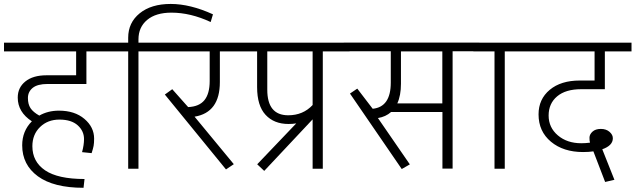

<svg xmlns="http://www.w3.org/2000/svg" viewBox="-34 -834 3142 949"><path d="M75.7 -115.7Q75.7 -186.5 123.5 -234.4Q53.7 -279.8 53.7 -351.6Q53.7 -401.4 91.6 -431.6Q129.4 -461.9 196.3 -461.9H342.3V-580.1H-14.2V-623H524.9V-580.1H393.1V-418.9H201.2Q151.4 -418.9 127.7 -399.7Q104 -380.4 104 -349.6Q104 -318.8 116.9 -299.3Q129.9 -279.8 160.2 -262.7Q203.1 -287.1 257.3 -287.1Q335.4 -287.1 383.3 -246.3Q431.2 -205.6 431.2 -148.9Q431.2 -126.5 428.7 -113.3Q426.3 -100.1 418.9 -77.1L371.6 -82Q381.3 -117.7 381.3 -146.5Q381.3 -186.5 350.1 -214.6Q318.8 -242.7 260.5 -242.9Q202.1 -243.2 164.1 -206.3Q126 -169.4 126 -111.3Q126 -34.7 189.2 8.1Q252.4 50.8 383.8 50.8L378.9 94.2Q231 94.2 153.3 37.4Q75.7 -19.5 75.7 -115.7Z M599.6 0V-580.1H495.1V-623H599.6V-647.5Q599.6 -722.2 656.5 -768.3Q713.4 -814.5 809.8 -814.5Q906.2 -814.5 1018.6 -763.2L1007.3 -725.1Q907.7 -771.5 813.5 -771.5Q736.3 -771.5 693.4 -735.6Q650.4 -699.7 650.4 -639.2V-623H782.2V-580.1H650.4V0Z M1002.4 -433.6V-580.1H752.9V-623H1178.7V-580.1H1052.7V-428.2Q1052.7 -277.8 927.7 -257.3L1121.6 -22.5L1083 3.4L780.8 -366.7L817.4 -393.1L896 -304.7Q950.7 -307.1 976.6 -339.1Q1002.4 -371.1 1002.4 -433.6Z M1511.2 0V-244.1L1272 10.7L1237.3 -22L1430.2 -224.1Q1412.6 -221.2 1392.1 -221.2Q1320.3 -221.2 1278.6 -266.4Q1236.8 -311.5 1236.8 -403.8V-580.1H1149.4V-623H1693.8V-580.1H1561.5V0ZM1390.6 -264.2Q1463.9 -264.2 1511.2 -314.9V-580.1H1287.1V-390.6Q1287.1 -264.2 1390.6 -264.2Z M1897.5 -425.8V-580.6H1665V-623.5H2335.4V-580.6H2203.1V-0.5H2152.8V-280.3H1898.9Q1872.6 -256.8 1834 -250.5L1991.7 -21.5L1951.7 1.5L1695.8 -371.6L1731.9 -396L1808.1 -296.4Q1897.5 -305.2 1897.5 -425.8ZM1947.8 -420.4Q1947.8 -361.8 1929.7 -322.8H2152.3V-580.1H1947.8Z M2410.2 0V-580.1H2305.7V-623H2592.8V-580.1H2460.9V0Z M2847.7 -82.5Q2750.5 -82.5 2689.2 -133.5Q2627.9 -184.6 2627.9 -268.6Q2627.9 -343.8 2683.1 -389.9Q2738.3 -436 2831.5 -436H2904.8V-580.1H2563.5V-623H3087.4V-580.1H2955.6V-393.1H2838.4Q2761.7 -393.1 2719.7 -357.7Q2677.7 -322.3 2677.7 -262.9Q2677.7 -203.6 2723.4 -164.8Q2769 -126 2839.4 -126Q2859.4 -126 2882.3 -128.9Q2879.4 -137.7 2879.6 -153.8Q2879.9 -169.9 2894.5 -183.3Q2909.2 -196.8 2935.8 -196.8Q2962.4 -196.8 2979 -182.1Q2995.6 -167.5 2995.1 -149.9Q2994.6 -114.3 2942.9 -96.2L3002.9 54.7L2957 65.4L2898.9 -85.9Q2877.9 -82.5 2847.7 -82.5Z"/></svg>

Font: Yantramanav Light
Style: Regular
Weight: 300
Version: Version 1.001;PS 1.0;hotconv 1.0.72;makeotf.lib2.5.5900; ttf